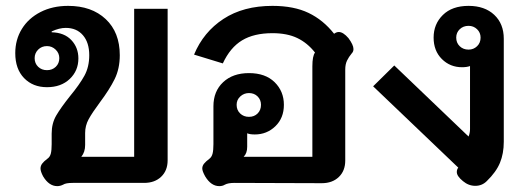

<svg xmlns="http://www.w3.org/2000/svg" viewBox="-20 -623 1788 654"><path d="M175 11Q147 11 127 -22Q118 -39 118 -49Q118 -58 123.5 -65.5Q129 -73 141 -82Q150 -88 153 -99.5Q156 -111 156 -132V-168Q156 -203 171.5 -229.5Q187 -256 218 -295Q251 -335 267.5 -365Q284 -395 284 -435Q284 -478 262.5 -503Q241 -528 204 -528Q182 -528 156 -516V-513Q199 -512 223 -486.5Q247 -461 247 -424Q247 -382 217.5 -354Q188 -326 140 -326Q92 -326 62 -357Q32 -388 32 -442Q32 -488 54.5 -524.5Q77 -561 118 -582Q159 -603 212 -603Q292 -603 340 -558Q388 -513 388 -435Q388 -389 370.5 -353.5Q353 -318 320 -274Q294 -239 282 -217Q270 -195 270 -170V-129Q270 -105 257 -89H437V-593H551V-77Q551 -42 529 -21Q507 0 471 0H228Q204 0 195 6Q185 11 175 11ZM182 -425Q182 -442 169.5 -454Q157 -466 140 -466Q122 -466 110 -454Q98 -442 98 -425Q98 -407 110 -395.5Q122 -384 140 -384Q158 -384 170 -395.5Q182 -407 182 -425Z M727 11Q699 11 679 -22Q669 -40 669 -49Q669 -58 675 -65.5Q681 -73 693 -82Q701 -88 704 -99.5Q707 -111 707 -132V-261Q707 -312 740 -343Q773 -374 828 -374Q884 -374 915.5 -343Q947 -312 947 -266Q947 -221 918 -193Q889 -165 848 -165Q831 -165 822 -169V-123Q822 -101 810 -89H1044V-397Q1044 -432 1053 -444Q1027 -477 992.5 -493.5Q958 -510 908 -510Q845 -510 804.5 -485.5Q764 -461 739 -407L641 -437Q673 -514 741 -558.5Q809 -603 908 -603Q981 -603 1031 -579Q1081 -555 1118 -508Q1126 -514 1134 -514Q1149 -514 1167 -493Q1184 -470 1184 -456Q1184 -447 1178 -441Q1168 -429 1162 -416.5Q1156 -404 1156 -386V-76Q1156 -41 1134 -20Q1112 1 1076 1L779 0Q757 0 746 6Q738 11 727 11ZM869 -266Q869 -283 857.5 -294.5Q846 -306 828 -306Q811 -306 798.5 -294.5Q786 -283 786 -266Q786 -248 798 -236.5Q810 -225 828 -225Q846 -225 857.5 -236.5Q869 -248 869 -266Z M1599 10Q1576 10 1557 -6Q1536 -23 1536 -37Q1536 -46 1541 -52L1251 -329L1323 -400L1576 -158Q1581 -170 1581 -183V-398Q1570 -394 1554 -394Q1513 -394 1485 -422Q1457 -450 1457 -495Q1457 -541 1488.5 -572Q1520 -603 1576 -603Q1631 -603 1663.5 -572.5Q1696 -542 1696 -491V-140Q1696 -100 1683 -68.5Q1670 -37 1638 -6Q1622 10 1599 10ZM1617 -495Q1617 -512 1605 -523.5Q1593 -535 1576 -535Q1558 -535 1546 -523.5Q1534 -512 1534 -495Q1534 -477 1546 -465.5Q1558 -454 1576 -454Q1593 -454 1605 -465.5Q1617 -477 1617 -495Z"/></svg>

Font: Niramit SemiBold
Style: Regular
Weight: 600
Designer: Katatrad Aksorn Co.,Ltd.
Foundry: Cadson Demak Co.,Ltd.
Version: Version 1.001; ttfautohint (v1.6)